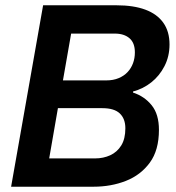

<svg xmlns="http://www.w3.org/2000/svg" viewBox="-20 -706 666 726"><path d="M22 0 143 -686H421Q485 -686 529.5 -669.5Q574 -653 597.5 -620Q621 -587 621 -538Q621 -493 602 -456Q583 -419 552 -394.5Q521 -370 483 -360V-356Q526 -342 553.5 -308Q581 -274 581 -215Q581 -138 546.5 -91Q512 -44 456 -22Q400 0 334 0ZM166 -107H339Q371 -107 397 -119Q423 -131 438.5 -156Q454 -181 454 -221Q454 -257 433 -277Q412 -297 367 -297H199ZM218 -402H382Q408 -402 428.5 -410.5Q449 -419 462.5 -433.5Q476 -448 483 -467Q490 -486 490 -508Q490 -544 469.5 -561.5Q449 -579 414 -579H249Z"/></svg>

Font: Archivo SemiCondensed SemiBold
Style: Italic
Weight: 600
Width: 4
Italic angle: -10°
Designer: Hector Gatti
Foundry: Omnibus-Type
Version: Version 2.001